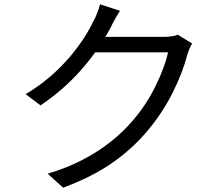

<svg xmlns="http://www.w3.org/2000/svg" viewBox="-20 -827 1040 891"><path d="M849 -572Q827 -488 781 -396.5Q735 -305 671 -228Q599 -140 503.5 -73Q408 -6 273 44L201 -21Q293 -48 366 -87Q506 -160 600 -272Q659 -341 701.5 -427Q744 -513 760 -584H389L421 -656H626H700H740Q784 -656 805 -666L872 -625Q860 -608 849 -572ZM493 -698Q371 -474 168 -338L99 -390Q214 -458 305 -564Q376 -649 413 -728Q421 -741 430.5 -765Q440 -789 444 -807L537 -777Q510 -735 493 -698Z"/></svg>

Font: Merged Yaku Han JP
Style: Regular
Weight: 400
Designer: Ryoko NISHIZUKA 西塚涼子 (kana, bopomofo & ideographs); Paul D. Hunt (Latin, Greek & Cyrillic); Sandoll Communications 산돌커뮤니
Foundry: Adobe
Version: Version 2.004